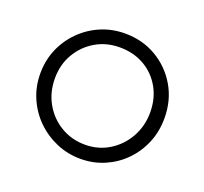

<svg xmlns="http://www.w3.org/2000/svg" viewBox="-92 -576 743 698"><g transform="rotate(20 280.0 -227.0)"><path d="M283 15Q233 15 189 -4Q145 -23 111.5 -56Q78 -89 59 -133Q40 -177 40 -227Q40 -278 58.5 -321.5Q77 -365 110.5 -398.5Q144 -432 187.5 -450.5Q231 -469 281 -469Q348 -469 402 -437.5Q456 -406 488 -351.5Q520 -297 520 -228Q520 -176 501.5 -132Q483 -88 450.5 -55Q418 -22 375 -3.5Q332 15 283 15ZM281 -39Q332 -39 373.5 -64.5Q415 -90 439.5 -133.5Q464 -177 464 -230Q464 -284 440 -326Q416 -368 374.5 -391.5Q333 -415 280 -415Q228 -415 186.5 -390.5Q145 -366 120.5 -324Q96 -282 96 -229Q96 -175 120.5 -132Q145 -89 187 -64Q229 -39 281 -39Z"/></g></svg>

Font: Fredoka Light Light
Style: Regular
Weight: 300
Version: Version 2.001